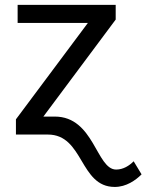

<svg xmlns="http://www.w3.org/2000/svg" viewBox="-20 -548 597 782"><path d="M451.2 -468.3V-528.3H51.8V-454.6H337.9L44.9 -62V0H174.8C321.8 0 303.2 213.4 447.3 213.4C494.1 213.4 532.2 186.5 556.6 162.1L524.4 108.9C506.3 127 481.9 142.6 453.1 142.6C372.1 142.6 363.8 -73.2 203.1 -73.2H156.7Z"/></svg>

Font: Bert Sans
Style: Regular
Weight: 400
Designer: Christian Robertson (Google), Cristiano Sobral
Foundry: Google, Cristiano Sobral
Version: Version 3.101